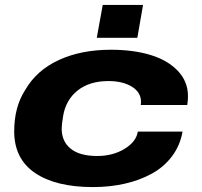

<svg xmlns="http://www.w3.org/2000/svg" viewBox="-20 -740 811 772"><path d="M369.1 -587.9 393.1 -720.2H555.2L532.2 -587.9ZM354 12.2Q204.1 12.2 120.6 -44.7Q37.1 -101.6 37.1 -211.9Q37.1 -309.6 81.1 -377.9Q127 -457.5 216.8 -498.8Q306.6 -540 425.8 -540Q515.1 -540 584.2 -519.3Q653.3 -498.5 694.6 -455.6Q735.8 -412.6 735.8 -353Q735.8 -335.9 732.9 -317.9H545.9Q546.9 -321.8 546.9 -331.1Q546.9 -368.7 510.3 -391.4Q473.6 -414.1 416 -414.1Q339.8 -414.1 292.2 -376.2Q244.6 -338.4 233.9 -273.9Q228 -237.8 228 -223.1Q228 -171.4 264.2 -142.1Q300.3 -112.8 371.1 -112.8Q433.1 -112.8 480.2 -141.1Q527.3 -169.4 534.2 -210.9H713.9Q704.6 -155.8 672.1 -112.3Q639.6 -68.8 590.8 -42Q542 -15.1 481.9 -1.5Q421.9 12.2 354 12.2Z"/></svg>

Font: Archivo Expanded ExtraBold
Style: Italic
Weight: 800
Width: 7
Italic angle: -10°
Designer: Hector Gatti
Foundry: Omnibus-Type
Version: Version 2.001